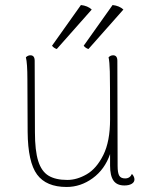

<svg xmlns="http://www.w3.org/2000/svg" viewBox="-20 -732 591 764"><path d="M515 -18Q515 -7 504 -0.5Q493 6 475 6Q445 6 431.5 -13.5Q418 -33 418 -73V-119Q397 -58 349 -23Q301 12 245 12Q164 12 127.5 -37.5Q91 -87 90 -207L89 -417Q89 -480 83 -504Q91 -512 101 -512Q118 -512 118 -490L119 -206Q119 -133 132 -91.5Q145 -50 173 -33Q201 -16 248 -16Q286 -16 325 -38.5Q364 -61 391 -115Q418 -169 418 -257Q418 -407 417 -447Q416 -487 412 -504Q420 -512 430 -512Q447 -512 447 -490L448 -72Q448 -44 454.5 -33Q461 -22 478 -22Q497 -22 505 -40Q515 -29 515 -18ZM206 -537Q195 -540 187 -550L302 -712Q329 -709 345 -694ZM332 -537Q321 -540 313 -550L428 -712Q455 -709 471 -694Z"/></svg>

Font: Arima Madurai Thin
Style: Regular
Weight: 250
Designer: Joana Correia and Natanael Gama
Foundry: NDISCOVER
Version: Version 1.020; ttfautohint (v1.5) -l 7 -r 28 -G 50 -x 13 -D 